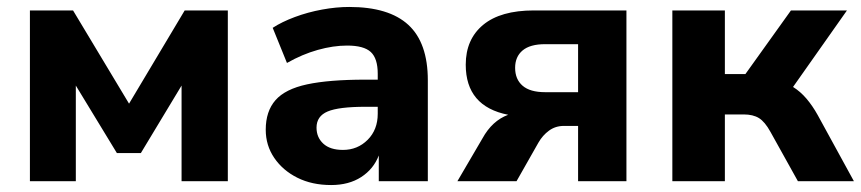

<svg xmlns="http://www.w3.org/2000/svg" viewBox="-20 -521 2475 552"><path d="M66 0V-491H190L351 -223L511 -491H635V0H502V-275L385 -81H316L198 -275V0Z M932 11Q877 11 835 -10Q793 -31 768.5 -67Q744 -103 744 -148Q744 -201 772 -233Q800 -265 863 -278.5Q926 -292 1030 -292H1066V-309Q1066 -353 1046 -371.5Q1026 -390 978 -390Q938 -390 893.5 -377.5Q849 -365 805 -340L764 -441Q790 -458 827.5 -472Q865 -486 906 -493.5Q947 -501 984 -501Q1098 -501 1154 -449.5Q1210 -398 1210 -290V0H1069V-74Q1054 -35 1018.5 -12Q983 11 932 11ZM966 -90Q1008 -90 1037 -119Q1066 -148 1066 -194V-214H1031Q954 -214 922 -200.5Q890 -187 890 -154Q890 -126 909.5 -108Q929 -90 966 -90Z M1295 0 1367 -123Q1395 -174 1441 -191Q1319 -215 1319 -335Q1319 -408 1369 -449.5Q1419 -491 1515 -491H1781V0H1642V-159H1601Q1577 -159 1558.5 -145.5Q1540 -132 1528 -111L1465 0ZM1547 -256H1642V-394H1547Q1504 -394 1482.5 -376Q1461 -358 1461 -326Q1461 -293 1482.5 -274.5Q1504 -256 1547 -256Z M1913 0V-491H2064V-308H2123L2254 -491H2415L2260 -271Q2281 -258 2298.5 -237.5Q2316 -217 2331 -190L2435 0H2274L2195 -142Q2179 -171 2162 -181.5Q2145 -192 2118 -192H2064V0Z"/></svg>

Font: Nunito Sans ExtraBold
Style: Regular
Weight: 800
Designer: Vernon Adams
Foundry: Vernon Adams
Version: Version 3.101; ttfautohint (v1.8.4.7-5d5b);gftools[0.9.27]